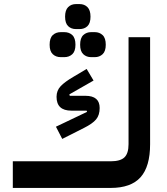

<svg xmlns="http://www.w3.org/2000/svg" viewBox="-20 -924 823 944"><path d="M43 -131H524Q572 -131 592 -150.5Q612 -170 612 -215V-741H718V-215Q718 -105 671 -52.5Q624 0 524 0H43ZM255 -301 408 -374 406 -380H331Q258 -380 258 -448Q258 -479 278.5 -500.5Q299 -522 342 -547L406 -585L440 -528L321 -460L323 -453H400Q470 -453 470 -393Q470 -358 452.5 -337Q435 -316 393 -295L286 -241ZM428 -643Q405 -643 389.5 -657.5Q374 -672 374 -704Q374 -737 389.5 -751.5Q405 -766 428 -766H446Q469 -766 484.5 -751.5Q500 -737 500 -704Q500 -672 484.5 -657.5Q469 -643 446 -643ZM279 -643Q255 -643 239.5 -657.5Q224 -672 224 -704Q224 -737 239.5 -751.5Q255 -766 279 -766H296Q320 -766 335.5 -751.5Q351 -737 351 -704Q351 -672 335.5 -657.5Q320 -643 296 -643ZM354 -781Q330 -781 315 -795.5Q300 -810 300 -842Q300 -874 315 -889Q330 -904 354 -904H371Q395 -904 410 -889Q425 -874 425 -842Q425 -810 410 -795.5Q395 -781 371 -781Z"/></svg>

Font: IBM Plex Sans Arabic SmBld
Style: Regular
Weight: 600
Designer: Mike Abbink, Paul van der Laan, Pieter van Rosmalen, Wael Morcos, Khajak Apelian
Foundry: Bold Monday
Version: Version 1.005